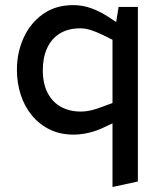

<svg xmlns="http://www.w3.org/2000/svg" viewBox="-20 -531 647 768"><path d="M274.4 7.5Q220.9 7.5 179 -13Q137.1 -33.5 107.6 -69.3Q78 -105.1 62.9 -152.1Q47.7 -199 47.7 -251.6Q47.7 -320.7 74.3 -379.3Q100.8 -438 151.3 -474.3Q201.7 -510.6 273.6 -510.6Q309.2 -510.6 344.5 -498.2Q379.7 -485.7 413.3 -463.5L455.1 -436L436 -368.9L391.7 -391Q365.6 -403.6 343.6 -410.6Q321.5 -417.7 301.6 -417.7Q252.2 -417.7 218.8 -396.7Q185.3 -375.7 168.3 -338.1Q151.2 -300.5 151.2 -250.3Q151.2 -196.7 170.4 -159.6Q189.6 -122.4 223.9 -103.6Q258.2 -84.8 302.3 -84.8Q323.7 -84.8 345.8 -90Q367.8 -95.2 391.7 -104.9L438.8 -122L459.2 -51.5L398.6 -22.8Q368.8 -8 336.4 -0.2Q304.1 7.5 274.4 7.5ZM430 217V-399.1L440.5 -416.3L454.3 -503.2H531.5V195Z"/></svg>

Font: REM Medium
Style: Regular
Weight: 500
Designer: Octavio Pardo
Foundry: Ashler Design
Version: Version 1.005;gftools[0.9.28]